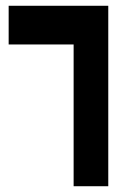

<svg xmlns="http://www.w3.org/2000/svg" viewBox="-20 -645 465 665"><path d="M235 0V-491H10V-625H355V0Z"/></svg>

Font: Changa ExtraLight SemiBold
Style: Regular
Weight: 600
Version: Version 3.002; ttfautohint (v1.8.2)